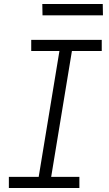

<svg xmlns="http://www.w3.org/2000/svg" viewBox="-20 -933 540 953"><path d="M24 0V-55H172L275 -680H135V-735H485V-680H337L234 -55H374V0ZM191 -857 190 -913H490L491 -857Z"/></svg>

Font: Iosevka Curly Light
Style: Italic
Weight: 300
Italic angle: -9°
Monospace: yes
Designer: Belleve Invis
Foundry: Belleve Invis
Version: Version 22.1.2; ttfautohint (v1.8.4)